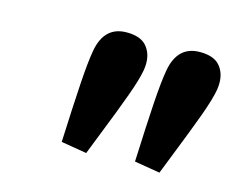

<svg xmlns="http://www.w3.org/2000/svg" viewBox="-57 -839 579 471"><g transform="rotate(15 232.5 -604.0)"><path d="M145 -695.3Q156.7 -759.8 213.4 -759.8Q248 -759.8 263.4 -742.4Q278.8 -725.1 278.8 -698.7Q278.8 -689.9 277.3 -681.2Q272.9 -656.2 257.3 -613.3Q241.7 -570.3 213.4 -499L193.4 -448.2L128.4 -459Q132.3 -552.2 136 -608.9Q139.6 -665.5 145 -695.3ZM331.1 -695.3Q342.8 -759.8 399.4 -759.8Q434.1 -759.8 449.5 -742.4Q464.8 -725.1 464.8 -698.7Q464.8 -689.9 463.4 -681.2Q459 -656.2 443.4 -613.3Q427.7 -570.3 399.4 -499L379.4 -448.2L314.5 -459Q318.4 -552.2 322 -608.9Q325.7 -665.5 331.1 -695.3Z"/></g></svg>

Font: Reddit Sans Fudge
Style: Bold
Weight: 700
Italic angle: -11.25°
Designer: Stephen Hutchings
Version: Version 1.013